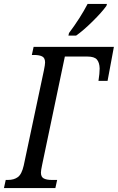

<svg xmlns="http://www.w3.org/2000/svg" viewBox="-37 -951 596 971"><path d="M-8 -41H3Q34 -41 53.5 -55.5Q73 -70 83 -114L185 -595Q191 -624 191 -635Q191 -658 176.5 -665.5Q162 -673 135 -673H124L133 -714H539L507 -542H461Q467 -580 467 -605Q466 -635 453 -650Q440 -665 405 -665H291L176 -117Q170 -89 170 -78Q170 -56 184.5 -48.5Q199 -41 225 -41H252L243 0H-17ZM312 -784Q369 -860 406 -931H504L501 -921Q478 -889 431.5 -843Q385 -797 348 -771H309Z"/></svg>

Font: Noto Serif Cond
Style: Italic
Weight: 400
Width: 3
Italic angle: -12°
Designer: Monotype Design Team
Foundry: Monotype Imaging Inc.
Version: Version 1.001